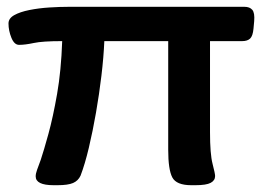

<svg xmlns="http://www.w3.org/2000/svg" viewBox="-20 -543 780 565"><path d="M138 2Q85 2 85 -24Q85 -32 89 -43Q93 -54 100 -73Q109 -100 122.5 -149Q136 -198 148 -266.5Q160 -335 163 -422Q105 -422 79.5 -416.5Q54 -411 36 -411Q22 -411 13.5 -432Q5 -453 5 -474Q5 -489 22 -498.5Q39 -508 66.5 -513.5Q94 -519 125 -521Q156 -523 185 -523H699Q715 -523 722.5 -514Q730 -505 728 -481L726 -459Q724 -437 716 -429.5Q708 -422 693 -422H598V-154Q598 -90 605.5 -61Q613 -32 613 -25Q613 -12 600 -5Q587 2 555 2H543Q499 2 487 -21Q475 -44 475 -102V-422H287Q285 -375 278.5 -320.5Q272 -266 262.5 -211.5Q253 -157 241.5 -108.5Q230 -60 217 -26Q210 -11 195 -4.5Q180 2 149 2Z"/></svg>

Font: Asap Expanded SemiBold
Style: Regular
Weight: 600
Width: 7
Designer: Pablo Cosgaya
Foundry: Omnibus-Type
Version: Version 3.001; ttfautohint (v1.8.4.7-5d5b)